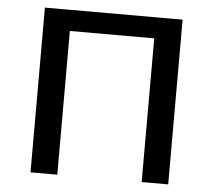

<svg xmlns="http://www.w3.org/2000/svg" viewBox="-49 -711 849 764"><g transform="rotate(5 375.5 -329.0)"><path d="M544 0V-658H650V0ZM100 0V-658H207V0ZM134 -574V-658H617V-574Z"/></g></svg>

Font: Ysabeau Office SemiBold
Style: Regular
Weight: 600
Designer: Christian Thalmann (Catharsis Fonts)
Version: Version 2.001;gftools[0.9.30]; featfreeze: tnum,lnum,ss02